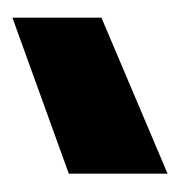

<svg xmlns="http://www.w3.org/2000/svg" viewBox="-10 -890 298 319"><g transform="rotate(90 139.5 -731.0)"><path d="M9.8 -602.1V-750L269 -859.9V-695.8Z"/></g></svg>

Font: Poppins Black
Style: Regular
Weight: 900
Designer: Ninad Kale (Devanagari), Jonny Pinhorn (Latin)
Foundry: Indian Type Foundry
Version: 4.004